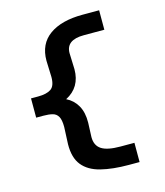

<svg xmlns="http://www.w3.org/2000/svg" viewBox="-117 -801 835 973"><g transform="rotate(-15 300.0 -314.0)"><path d="M438 84Q353 84 291.5 68.5Q230 53 198 13.5Q166 -26 167 -97L171 -187Q171 -224 161 -241.5Q151 -259 131.5 -264Q112 -269 84 -269H46V-370H83Q128 -370 151 -385.5Q174 -401 174 -448L171 -534Q171 -622 234 -667Q297 -712 408 -712H495V-610H387Q294 -610 294 -541L297 -456Q297 -361 217 -320Q254 -302 274.5 -266Q295 -230 294 -176L291 -101Q291 -57 321.5 -37Q352 -17 421 -17H494V84Z"/></g></svg>

Font: Inconsolata Expanded ExtraBold
Style: Regular
Weight: 800
Width: 7
Monospace: yes
Designer: Raph Levien, Cyreal, Brenton Simpson
Foundry: Raph Levien, Cyreal, Google
Version: Version 3.001; ttfautohint (v1.8.2.53-6de2)